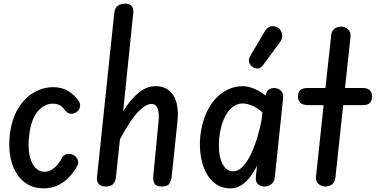

<svg xmlns="http://www.w3.org/2000/svg" viewBox="-20 -1024 2065 1054"><path d="M219 10Q167.5 10 129.8 -13Q92 -36 68.2 -76.2Q44.5 -116.5 35.8 -168.8Q27 -221 33.5 -280Q43 -367 78.2 -426.2Q113.5 -485.5 164.8 -515.5Q216 -545.5 272.5 -545.5Q320.5 -545.5 356.5 -523Q392.5 -500.5 414.5 -465.5Q422.5 -453.5 418.5 -435.2Q414.5 -417 396 -406.5Q377.5 -396 361.5 -401Q345.5 -406 336 -419.5Q327 -434 311 -444.5Q295 -455 270.5 -455Q221.5 -455 185 -409.8Q148.5 -364.5 139.5 -274Q135 -236 138 -201.5Q141 -167 151.8 -139.8Q162.5 -112.5 181 -96.8Q199.5 -81 226 -81Q251 -81 275.8 -100.5Q300.5 -120 320.5 -158Q329 -173.5 347.2 -178.2Q365.5 -183 384.5 -172Q402 -163 407.2 -145Q412.5 -127 403.5 -111.5Q384.5 -78 358 -50.2Q331.5 -22.5 296.8 -6.2Q262 10 219 10Z M559.5 0Q533 0 521.5 -15Q510 -30 512.5 -51.5L607.5 -955Q610.5 -981 626.8 -992.5Q643 -1004 667 -1004Q691.5 -1004 702.8 -990.8Q714 -977.5 711.5 -952L656 -413.5Q698 -480.5 741.8 -515.8Q785.5 -551 834 -551Q900 -551 932 -499.8Q964 -448.5 954 -355.5L922.5 -55.5Q920.5 -35 910.5 -17.5Q900.5 0 868 0Q836.5 0 827.8 -17.2Q819 -34.5 821.5 -58.5L850.5 -359Q855 -404.5 845 -429Q835 -453.5 811.5 -453.5Q780.5 -453.5 738 -409.8Q695.5 -366 638.5 -259L616 -47.5Q614.5 -35 608.8 -24Q603 -13 591.2 -6.5Q579.5 0 559.5 0Z M1246.5 10Q1197 10 1163 -15Q1129 -40 1108.8 -81.2Q1088.5 -122.5 1081.5 -173Q1074.5 -223.5 1079.5 -274Q1089 -362 1122.5 -424Q1156 -486 1206 -518.5Q1256 -551 1314 -551Q1332 -551 1354 -544.5Q1376 -538 1398 -526.2Q1420 -514.5 1438 -499L1443 -516Q1448.5 -529 1459.8 -535Q1471 -541 1484 -541Q1505.5 -541 1521.2 -527Q1537 -513 1534 -484L1488.5 -50.5Q1486 -25 1468.8 -12.5Q1451.5 0 1432 0Q1410 0 1395.8 -13.5Q1381.5 -27 1384.5 -54L1391 -114.5Q1375.5 -82.5 1354 -54Q1332.5 -25.5 1305.8 -7.8Q1279 10 1246.5 10ZM1183.5 -265.5Q1180 -231.5 1182.5 -199Q1185 -166.5 1194.5 -140.2Q1204 -114 1220.5 -98.8Q1237 -83.5 1260.5 -83.5Q1285 -83.5 1308 -105Q1331 -126.5 1351.2 -165.5Q1371.5 -204.5 1388.2 -256.2Q1405 -308 1416.5 -368.5L1420.5 -407Q1397 -429.5 1367.2 -442.8Q1337.5 -456 1311.5 -456Q1279 -456 1252.2 -432.8Q1225.5 -409.5 1207.5 -367Q1189.5 -324.5 1183.5 -265.5ZM1369 -655Q1354 -664.5 1348 -680.8Q1342 -697 1354.5 -718L1431.5 -849Q1449 -879 1472.5 -880.2Q1496 -881.5 1511.5 -867.5Q1528.5 -852 1529.5 -831.2Q1530.5 -810.5 1517 -792.5L1424.5 -667Q1411 -649 1396.8 -648Q1382.5 -647 1369 -655Z M1767 0Q1745.5 0 1728.8 -14Q1712 -28 1714.5 -52.5L1756.5 -447H1671.5Q1643 -447 1629.2 -459.8Q1615.5 -472.5 1615.5 -494Q1615.5 -516.5 1628.2 -528.8Q1641 -541 1669 -541H1766.5L1798.5 -833Q1800.5 -855 1817 -866.5Q1833.5 -878 1851.5 -878Q1875 -878 1891 -862.8Q1907 -847.5 1904 -820L1874 -541H1969.5Q1997 -541 2009.8 -528.8Q2022.5 -516.5 2022.5 -494Q2022.5 -472 2010.8 -459.5Q1999 -447 1972.5 -447H1864L1821 -47.5Q1818 -23.5 1803 -11.8Q1788 0 1767 0Z"/></svg>

Font: Edu SA Hand Medium
Style: Regular
Weight: 500
Designer: Tina and Corey Anderson, Eben Sorkin, Mirko Velimirovic
Foundry: Google for Education
Version: Version 2.000